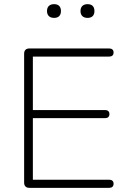

<svg xmlns="http://www.w3.org/2000/svg" viewBox="-20 -903 610 923"><path d="M96 -25V-645Q96 -657 102.5 -663.5Q109 -670 121 -670H505Q515 -670 520.5 -665Q526 -660 526 -651Q526 -641 520.5 -636Q515 -631 505 -631H138V-374H485Q495 -374 500.5 -369Q506 -364 506 -355Q506 -345 500.5 -340Q495 -335 485 -335H138V-39H505Q515 -39 520.5 -34Q526 -29 526 -20Q526 -10 520.5 -5Q515 0 505 0H121Q109 0 102.5 -6.5Q96 -13 96 -25ZM367 -850Q367 -866 376 -874.5Q385 -883 401 -883Q417 -883 425.5 -874.5Q434 -866 434 -850Q434 -834 425.5 -825.5Q417 -817 401 -817Q385 -817 376 -825.5Q367 -834 367 -850ZM206 -850Q206 -866 215 -874.5Q224 -883 240 -883Q256 -883 264.5 -874.5Q273 -866 273 -850Q273 -834 264.5 -825.5Q256 -817 240 -817Q224 -817 215 -825.5Q206 -834 206 -850Z"/></svg>

Font: SN Pro Thin
Style: Regular
Weight: 200
Designer: Tobias Whetton
Foundry: Supernotes
Version: Version 1.003;Glyphs 3.3 (3324)